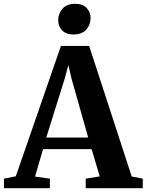

<svg xmlns="http://www.w3.org/2000/svg" viewBox="-44 -988 769 1008"><path d="M39 -62.5 276 -747H424L647.5 -61.5L705.5 -50V0H406V-50L479.5 -62L437 -205H182L140 -61L218 -50V0H-23L-23.5 -50ZM419 -266 331.5 -575 315 -646.5 295.5 -574.5 199 -266ZM341 -807Q302 -807 281.8 -829Q261.5 -851 261.5 -881Q261.5 -916.5 284 -942.2Q306.5 -968 350.5 -968H351.5Q391 -968 411.2 -945.8Q431.5 -923.5 431.5 -894Q431.5 -858 408.8 -832.5Q386 -807 342 -807Z"/></svg>

Font: Merriweather 48pt
Style: Bold
Weight: 700
Version: Version 2.100